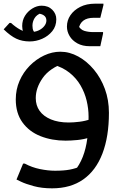

<svg xmlns="http://www.w3.org/2000/svg" viewBox="-27 -767 673 1047"><path d="M338 -622Q338 -656 357 -684Q376 -712 410.5 -729.5Q445 -747 492 -747H537V-739L520 -670H484Q448 -670 427.5 -654.5Q407 -639 402 -609L397 -632Q411 -605 433.5 -598.5Q456 -592 481 -592H535V-584L520 -515H462Q423 -515 395 -530.5Q367 -546 352.5 -570.5Q338 -595 338 -622ZM116 -570 170 -579Q161 -588 155.5 -598.5Q150 -609 150 -627Q150 -649 161.5 -668Q173 -687 200 -697L177 -693Q197 -693 211.5 -683.5Q226 -674 226 -655Q226 -640 215 -625.5Q204 -611 184.5 -601.5Q165 -592 137 -592Q107 -592 82 -606Q57 -620 33 -642H25L-7 -607Q30 -571 62 -556Q94 -541 135 -541Q170 -541 203 -555.5Q236 -570 258 -597Q280 -624 280 -662Q280 -692 258 -714Q236 -736 200 -736Q174 -736 149 -720.5Q124 -705 109 -680.5Q94 -656 94 -625Q94 -607 100 -593Q106 -579 116 -570ZM257 260Q201 260 157 248Q113 236 88 224Q63 212 63 212L99 125H108Q147 146 191 155Q235 164 273 164Q321 164 353 158Q385 152 415 139L377 169Q407 133 424.5 88Q442 43 449 -11.5Q456 -66 456 -131Q456 -174 445.5 -218Q435 -262 412 -301.5Q389 -341 352 -370.5Q315 -400 262 -415L326 -424Q244 -396 206 -342Q168 -288 168 -232Q168 -192 189 -162.5Q210 -133 250.5 -116Q291 -99 348 -99Q373 -99 406 -103Q439 -107 469 -118L464 -18Q431 -7 395 -3.5Q359 0 331 0Q256 0 194 -24.5Q132 -49 95.5 -99.5Q59 -150 59 -225Q59 -279 79.5 -326Q100 -373 135 -408.5Q170 -444 213.5 -464.5Q257 -485 302 -485Q352 -485 399.5 -459Q447 -433 485 -387.5Q523 -342 545 -282Q567 -222 567 -152Q567 -22 531.5 70.5Q496 163 427 211.5Q358 260 257 260Z"/></svg>

Font: Kufam Medium
Style: Italic
Weight: 500
Italic angle: -11°
Designer: Artur Schmal
Foundry: Original Type
Version: Version 1.301; ttfautohint (v1.8.3)